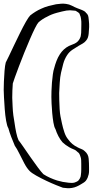

<svg xmlns="http://www.w3.org/2000/svg" viewBox="-37 -829 501 1035"><path d="M441 -647Q440 -637 437 -627.5Q434 -618 427 -610Q420 -601 409 -594.5Q398 -588 387 -582Q370 -572 353 -560.5Q336 -549 325 -532Q311 -511 304 -485.5Q297 -460 292 -437Q287 -415 285 -383Q283 -351 282 -328Q282 -313 282.5 -289Q283 -265 284.5 -241Q286 -217 289 -202Q292 -187 297 -163.5Q302 -140 310 -116Q318 -92 331 -77Q350 -50 381 -35Q390 -30 401 -26Q412 -22 420 -14Q439 2 441 26.5Q443 51 443 74Q443 83 443 92.5Q443 102 441 111Q439 120 435.5 128.5Q432 137 426 145Q421 151 414 155.5Q407 160 400 164Q389 171 376.5 176.5Q364 182 351 184Q339 186 326.5 185.5Q314 185 302 183Q291 179 266 169Q241 159 212.5 145.5Q184 132 159 118Q134 104 123 93Q108 78 94 51.5Q80 25 67 -1.5Q54 -28 43 -43Q33 -66 23.5 -91Q14 -116 8 -138Q1 -149 -4 -178Q-9 -207 -11.5 -241Q-14 -275 -15.5 -304Q-17 -333 -17 -344Q-17 -359 -16 -388.5Q-15 -418 -12.5 -447.5Q-10 -477 -6 -492Q-1 -501 11 -526.5Q23 -552 39 -585.5Q55 -619 71.5 -652.5Q88 -686 102.5 -711.5Q117 -737 126 -746Q140 -757 154.5 -766Q169 -775 185 -782Q204 -791 224.5 -796.5Q245 -802 265 -806Q279 -808 292.5 -809Q306 -810 319 -808Q336 -806 350 -798.5Q364 -791 379 -785Q389 -781 400 -777Q411 -773 420 -767Q422 -766 424 -763.5Q426 -761 427 -759Q429 -758 431 -756Q433 -754 434 -752Q439 -745 440 -735Q441 -725 442 -717Q444 -700 443.5 -683Q443 -666 441 -647ZM321 -772Q299 -768 269.5 -760Q240 -752 217 -739Q193 -728 171 -709Q164 -702 151.5 -677Q139 -652 124 -617Q109 -582 93.5 -544Q78 -506 65 -471Q52 -436 43 -411.5Q34 -387 32 -379Q29 -340 29 -302Q30 -280 31 -255Q32 -230 35 -207Q38 -192 41.5 -166Q45 -140 50.5 -114Q56 -88 63 -73Q72 -62 89.5 -36.5Q107 -11 127.5 18.5Q148 48 167 73.5Q186 99 197 110Q214 121 233 129.5Q252 138 271 144Q301 153 333 156Q341 157 349.5 157Q358 157 365 155Q369 154 375 151Q381 148 384 146Q387 143 391 137Q395 131 396 127Q398 124 398 120.5Q398 117 399 114Q401 100 401 84.5Q401 69 401 55Q401 44 400.5 33.5Q400 23 396 13Q395 10 393.5 6Q392 2 390 -1Q389 -3 387 -5Q385 -7 383 -8Q373 -19 360 -24Q347 -29 335 -36Q316 -47 300 -62Q287 -77 277.5 -95.5Q268 -114 262 -133Q255 -144 251 -168Q247 -192 244.5 -219.5Q242 -247 241 -271Q240 -295 240 -306Q240 -317 240.5 -338Q241 -359 243 -383.5Q245 -408 248 -429Q251 -450 255 -461Q260 -481 267.5 -500.5Q275 -520 286 -537Q305 -566 334 -581Q344 -586 354.5 -589.5Q365 -593 374 -599Q383 -605 389 -614Q395 -623 398 -633Q400 -642 400.5 -651.5Q401 -661 401 -670Q401 -684 401.5 -698.5Q402 -713 400 -726Q399 -738 393 -751Q392 -753 391.5 -755Q391 -757 389 -758Q388 -760 385 -762Q382 -764 380 -765Q378 -766 375.5 -768Q373 -770 370 -771Q367 -772 359 -772Q341 -775 321 -772Z"/></svg>

Font: Rubik Vinyl
Style: Regular
Weight: 400
Designer: Hubert and Fischer, NaN
Foundry: Hubert and Fischer, NaN
Version: Version 2.200